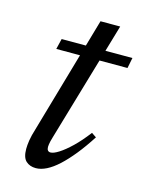

<svg xmlns="http://www.w3.org/2000/svg" viewBox="-89 -593 504 659"><g transform="rotate(15 162.5 -264.0)"><path d="M64.5 -404.5 73.5 -442H325L317.5 -404.5ZM131 -107.5Q128.5 -99.5 127 -93Q125.5 -86.5 124.8 -81.5Q124 -76.5 124 -72.5Q124 -64 127.5 -60Q131 -56 137 -56Q148 -56 166.5 -67.8Q185 -79.5 208.5 -102Q232 -124.5 257.5 -158L274.5 -146.5Q250 -108.5 226.8 -79.8Q203.5 -51 181.8 -31Q160 -11 140 -1Q120 9 102 9Q80.5 9 67 -3.5Q53.5 -16 53.5 -46.5Q53.5 -59.5 56.2 -77.2Q59 -95 67 -120.5L186.5 -535.5H256.5Z"/></g></svg>

Font: Newsreader 28pt
Style: Italic
Weight: 400
Italic angle: -17°
Version: Version 1.003